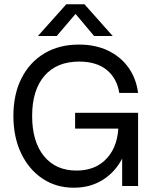

<svg xmlns="http://www.w3.org/2000/svg" viewBox="-20 -868 716 896"><path d="M289.3 -848.1 157 -700H244.7L332.6 -803.1L419.1 -700H506L374.1 -848.1ZM550 -301.9 550.1 0H624.4V-341.5ZM330.5 -341.5V-267.9H612L624.4 -341.5ZM42.5 -326.8Q42.5 -228.5 78.4 -153Q114.4 -77.5 177.9 -34.8Q241.5 8 324.6 8Q402.3 8 461.3 -29.6Q520.3 -67.3 553.5 -134.5Q586.8 -201.8 586.8 -290.1H532.8Q532.8 -189.5 480.1 -130.7Q427.5 -72 337 -72Q240 -72 185 -139.7Q130 -207.4 130 -326.8Q130 -447.6 187.4 -514.1Q244.7 -580.6 349.1 -580.6Q430.9 -580.6 478.4 -541.4Q526 -502.3 536.5 -434.4H624.4Q615.5 -502.3 579.3 -552.9Q543.1 -603.5 484.2 -631.8Q425.4 -660 348.1 -660Q255.7 -660 186.9 -618.7Q118.1 -577.4 80.3 -502.6Q42.5 -427.9 42.5 -326.8Z"/></svg>

Font: Overused Grotesk Light
Style: Regular
Weight: 300
Designer: RandomMaerks
Version: Version 0.005